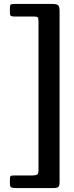

<svg xmlns="http://www.w3.org/2000/svg" viewBox="-20 -800 376 970"><path d="M249.5 150H60.5Q44 150 37 146.8Q30 143.5 30 125.5V107Q30 94 33 90.2Q36 86.5 48.5 86.5H141Q157.5 86.5 166 83Q174.5 79.5 174.5 61.5V-694.5Q174.5 -709.5 170 -713Q165.5 -716.5 150 -716.5H53.5Q40.5 -716.5 35.2 -719.5Q30 -722.5 30 -736.5V-759.5Q30 -773 33.8 -776.5Q37.5 -780 51.5 -780H244Q265.5 -780 273.2 -774Q281 -768 281 -743.5V117.5Q281 136.5 276 143.2Q271 150 249.5 150Z"/></svg>

Font: Besley* Medium
Style: Regular
Weight: 500
Designer: Owen Earl
Foundry: indestructible type*
Version: Version 3.000; ttfautohint (v1.8.3)